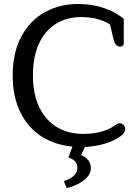

<svg xmlns="http://www.w3.org/2000/svg" viewBox="-20 -728 700 968"><path d="M302 185Q370 163 370 118Q370 80 325 66L345 11Q257 3 189 -40.5Q121 -84 82.5 -162Q44 -240 44 -348Q44 -463 88 -544.5Q132 -626 207 -667Q282 -708 374 -708Q444 -708 504 -687.5Q564 -667 604 -633V-511Q604 -493 585 -493Q560 -493 551 -535L535 -604Q511 -621 473 -631.5Q435 -642 390 -642Q317 -642 262 -608Q207 -574 176.5 -508Q146 -442 146 -348Q146 -254 178 -187.5Q210 -121 267 -87Q324 -53 398 -53Q496 -53 555 -93Q564 -100 571 -103.5Q578 -107 584 -107Q594 -107 602.5 -98.5Q611 -90 611 -78Q611 -55 579 -35Q550 -16 506.5 -3Q463 10 408 13L389 54Q438 74 438 120Q438 154 402 181.5Q366 209 316 220Z"/></svg>

Font: Maitree Medium
Style: Regular
Weight: 500
Designer: CadsonDemak Team
Foundry: CadsonDemak
Version: Version 1.000